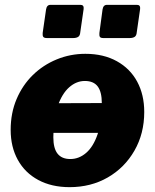

<svg xmlns="http://www.w3.org/2000/svg" viewBox="-20 -762 640 792"><path d="M325 -725 311 -628Q310 -615 302.5 -610Q295 -605 281 -605H174Q162 -605 158.5 -610Q155 -615 156 -626L170 -723Q173 -742 188 -742H312Q327 -742 325 -725ZM558 -725 544 -628Q543 -615 535.5 -610Q528 -605 514 -605H407Q395 -605 392 -610Q389 -615 390 -626L403 -723Q406 -742 421 -742H545Q560 -742 558 -725ZM439 -214H141V-336L439 -337ZM267 10Q193 10 138 -19.5Q83 -49 53.5 -102.5Q24 -156 24 -226Q24 -296 48.5 -353.5Q73 -411 115.5 -452.5Q158 -494 214 -517Q270 -540 332 -540Q407 -540 462 -509.5Q517 -479 546 -425Q575 -371 575 -300Q575 -211 534.5 -140.5Q494 -70 424.5 -30Q355 10 267 10ZM270 -106Q306 -106 335.5 -131.5Q365 -157 382.5 -208Q400 -259 400 -336Q400 -383 383 -405.5Q366 -428 330 -428Q295 -428 265.5 -402Q236 -376 218 -324.5Q200 -273 200 -196Q200 -150 217.5 -128Q235 -106 270 -106Z"/></svg>

Font: Libre Franklin ExtraBold
Style: Italic
Weight: 800
Italic angle: -8°
Designer: Pablo Impallari, Rodrigo Fuenzalida, Nhung Nguyen
Foundry: Impallari Type
Version: Version 3.000